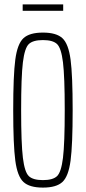

<svg xmlns="http://www.w3.org/2000/svg" viewBox="-20 -844 390 872"><path d="M40 -344Q40 -502 49.5 -573.5Q59 -645 86.5 -670.5Q114 -696 175 -696Q236 -696 263.5 -670.5Q291 -645 300.5 -573.5Q310 -502 310 -344Q310 -186 300.5 -114.5Q291 -43 263.5 -17.5Q236 8 175 8Q114 8 86.5 -17.5Q59 -43 49.5 -114.5Q40 -186 40 -344ZM274 -344Q274 -496 266 -561Q258 -626 239 -644Q220 -662 175 -662Q130 -662 111 -644Q92 -626 84 -561Q76 -496 76 -344Q76 -192 84 -127Q92 -62 111 -44Q130 -26 175 -26Q220 -26 239 -44Q258 -62 266 -127Q274 -192 274 -344ZM83 -795V-824H267V-795Z"/></svg>

Font: Saira Ultra Condensed Thin
Style: Regular
Weight: 100
Width: 1
Designer: Hector Gatti with collaboration of the Omnibus-Type team
Foundry: Omnibus-Type
Version: Version 1.001; ttfautohint (v1.8)